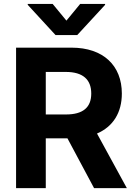

<svg xmlns="http://www.w3.org/2000/svg" viewBox="-20 -974 696 994"><path d="M63.2 0H217V-257.8H329.2L467 0H636.7L482.2 -282.7C565 -318.2 610.8 -390.3 610.8 -489.7C610.8 -634.2 515.3 -727.3 350.1 -727.3H63.2ZM123.6 -948.9 267.4 -792.6H380L524.1 -948.9V-953.8H395.2L323.9 -867.2L252.5 -953.8H123.6ZM217 -381.4V-601.6H320.7C409.4 -601.6 452.4 -562.1 452.4 -489.7C452.4 -417.6 409.4 -381.4 321.4 -381.4Z"/></svg>

Font: Magic Ui Pro
Style: Bold
Weight: 700
Designer: Stefan Endress, Andreas Faust
Version: Version 1.000;FEAKit 1.0